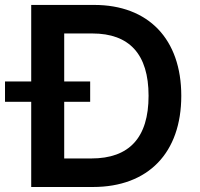

<svg xmlns="http://www.w3.org/2000/svg" viewBox="-53 -747 797 767"><path d="M323.2 -727.3H71.7V-421.5H-33V-340.2H71.7V0H318.2C539.8 0 671.2 -137.1 671.2 -364.3C671.2 -590.9 539.8 -727.3 323.2 -727.3ZM311.8 -114H203.5V-340.2H307.2V-421.5H203.5V-613.3H315.7C463.4 -613.3 540.5 -530.9 540.5 -364.3C540.5 -197.1 463.4 -114 311.8 -114Z"/></svg>

Font: TID UI Semi Bold
Style: Regular
Weight: 600
Designer: The TID Project Authors
Foundry: Bakken & Bæck
Version: Version 1.001;hotconv 1.0.109;makeotfexe 2.5.65596